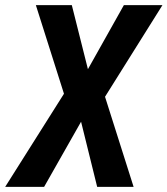

<svg xmlns="http://www.w3.org/2000/svg" viewBox="-49 -731 655 751"><path d="M231.9 -710.9 294.9 -460.4 435.5 -710.9H586.4L361.8 -352.5L473.6 0H331.1L268.1 -254.9L123.5 0H-28.8L201.2 -364.3L91.3 -710.9Z"/></svg>

Font: Roboto Condensed SemiBold
Style: Italic
Weight: 600
Italic angle: -12°
Designer: Christian Robertson
Foundry: Google
Version: Version 3.008; 2023